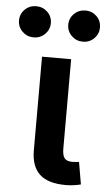

<svg xmlns="http://www.w3.org/2000/svg" viewBox="-102 -788 458 827"><g transform="rotate(5 127.0 -375.0)"><path d="M214.8 2.9Q137.2 2.9 100.8 -31.2Q64.5 -65.4 64.5 -134.3V-539.1H190.4V-152.8Q190.4 -123.5 200 -111.3Q209.5 -99.1 233.9 -99.1Q244.6 -99.1 251 -99.9Q257.3 -100.6 262.7 -101.6L279.3 -5.4Q268.1 -2.4 251.2 0.2Q234.4 2.9 214.8 2.9ZM233.9 -618.7Q205.1 -618.7 185.1 -638.4Q165 -658.2 165 -686Q165 -714.4 185.1 -733.9Q205.1 -753.4 233.9 -753.4Q262.7 -753.4 282.5 -733.9Q302.2 -714.4 302.2 -686Q302.2 -658.2 282.5 -638.4Q262.7 -618.7 233.9 -618.7ZM21 -618.7Q-7.8 -618.7 -27.8 -638.4Q-47.9 -658.2 -47.9 -686Q-47.9 -714.4 -27.8 -733.9Q-7.8 -753.4 21 -753.4Q49.8 -753.4 69.8 -733.9Q89.8 -714.4 89.8 -686Q89.8 -658.2 69.8 -638.4Q49.8 -618.7 21 -618.7Z"/></g></svg>

Font: Inter 18pt SemiBold
Style: Regular
Weight: 600
Designer: Rasmus Andersson
Foundry: rsms
Version: Version 4.001;git-66647c0bb